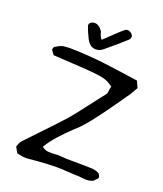

<svg xmlns="http://www.w3.org/2000/svg" viewBox="-150 -930 872 1025"><g transform="rotate(20 286.0 -418.0)"><path d="M271 -677Q237 -677 217 -717Q208 -735 201.5 -750Q195 -765 191 -777Q190 -779 189.5 -781.5Q189 -784 189 -785Q189 -795 198 -801.5Q207 -808 220 -808Q235 -808 251 -794L265 -777Q271 -749 284 -736Q302 -753 321.5 -772Q341 -791 362 -810Q383 -830 392.5 -832Q402 -834 417 -825Q429 -816 429 -805Q429 -795 420 -786Q391 -760 364.5 -737Q338 -714 313 -694Q294 -677 271 -677ZM184 -10Q159 -7 131 -5Q103 -3 67 -13L50 -45Q53 -53 56.5 -62.5Q60 -72 66 -79Q113 -129 162.5 -180.5Q212 -232 259 -284Q273 -300 293 -325.5Q313 -351 334.5 -379Q356 -407 375.5 -432.5Q395 -458 408 -474Q412 -482 413 -496.5Q414 -511 418 -518Q403 -529 390.5 -536Q378 -543 359.5 -547.5Q341 -552 307.5 -555.5Q274 -559 217 -562.5Q160 -566 71 -571L53 -596Q54 -610 61 -614.5Q68 -619 81 -626Q86 -628 91.5 -630.5Q97 -633 104 -634Q117 -635 130 -636Q143 -637 155 -636Q252 -634 346.5 -622Q441 -610 535 -596L552 -559Q543 -544 534.5 -528.5Q526 -513 515 -499Q506 -486 491.5 -465Q477 -444 460 -420.5Q443 -397 428 -376Q413 -355 403 -343Q382 -314 358 -286Q334 -258 306 -234Q274 -204 240 -166.5Q206 -129 184 -92Q200 -79 218.5 -77Q237 -75 256.5 -77Q276 -79 293 -77Q322 -74 352 -74.5Q382 -75 411 -74Q437 -73 463 -73Q489 -73 512 -61Q526 -42 519.5 -34.5Q513 -27 499 -13Q473 -3 447 -6.5Q421 -10 395 -10Q369 -11 342.5 -13Q316 -15 289 -15Q264 -15 237.5 -13.5Q211 -12 184 -10Z"/></g></svg>

Font: Mynerve
Style: Regular
Weight: 400
Designer: Carolina Short
Foundry: Carolina Short
Version: Version 1.000; ttfautohint (v1.8.4.7-5d5b)